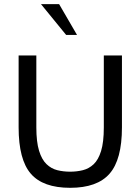

<svg xmlns="http://www.w3.org/2000/svg" viewBox="-20 -897 680 931"><path d="M571.3 -279.3V-627.9H483.4V-279.3Q483.4 -208 470.2 -165Q457 -122.1 434.1 -100.6Q411.1 -79.1 381.8 -71.8Q352.5 -64.5 320.3 -64.5Q287.1 -64.5 257.8 -71.8Q228.5 -79.1 205.6 -101.1Q182.6 -123 169.4 -166Q156.2 -209 156.2 -279.3V-627.9H70.3V-279.3Q70.3 -123 129.4 -54.7Q188.5 13.7 320.3 13.7Q451.2 13.7 511.2 -54.7Q571.3 -123 571.3 -279.3ZM300.8 -727.5 178.7 -877H266.6L353.5 -727.5Z"/></svg>

Font: Namkio Khamti
Style: Regular
Weight: 400
Designer: Debbi Hosken
Foundry: SIL International
Version: Version 3.917